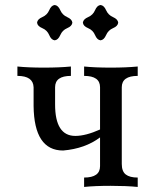

<svg xmlns="http://www.w3.org/2000/svg" viewBox="-20 -739 601 759"><path d="M524.4 0Q479 -4.4 417.5 -4.4Q355.5 -4.4 312.5 0V-37.1Q375.5 -37.1 375.5 -82V-195.8Q316.4 -151.4 229.5 -144Q114.7 -144 112.8 -320.3V-394Q111.3 -439 48.8 -439V-476.1Q91.3 -471.7 153.3 -471.7Q215.3 -471.7 260.3 -476.1V-439Q197.8 -439 197.8 -394V-326.2Q197.8 -201.7 277.8 -201.7Q318.8 -201.7 375.5 -227.1V-394Q375.5 -439 312.5 -439V-476.1Q355.5 -471.7 417.5 -471.7Q479 -471.7 524.4 -476.1V-439Q461.4 -439 461.4 -394V-90.8Q461.4 -61.5 477.1 -49.3Q492.7 -37.1 524.4 -37.1ZM377.4 -579.6Q363.8 -581.1 355.7 -600.3Q347.7 -619.6 328.4 -627.7Q309.1 -635.7 307.6 -649.4Q309.1 -663.1 328.4 -671.4Q347.7 -679.7 355.7 -698.7Q363.8 -717.8 377.4 -719.2Q391.1 -717.8 399.4 -698.7Q407.7 -679.7 426.8 -671.4Q445.8 -663.1 447.3 -649.4Q445.8 -635.7 426.8 -627.7Q407.7 -619.6 399.4 -600.3Q391.1 -581.1 377.4 -579.6ZM196.3 -579.6Q182.6 -581.1 174.6 -600.3Q166.5 -619.6 147.2 -627.7Q127.9 -635.7 126.5 -649.4Q127.9 -663.1 147.2 -671.4Q166.5 -679.7 174.6 -698.7Q182.6 -717.8 196.3 -719.2Q210 -717.8 218.3 -698.7Q226.6 -679.7 245.6 -671.4Q264.6 -663.1 266.1 -649.4Q264.6 -635.7 245.6 -627.7Q226.6 -619.6 218.3 -600.3Q210 -581.1 196.3 -579.6Z"/></svg>

Font: Kelvinch
Style: Regular
Weight: 400
Designer: Paul James MIller
Foundry: High-Logic / Made with FontCreator
Version: Version 3.30 September 23, 2016